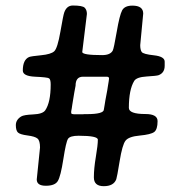

<svg xmlns="http://www.w3.org/2000/svg" viewBox="-20 -672 651 686"><path d="M361.3 -397.9H276.4Q250 -397.9 250 -365.7Q246.6 -348.6 245.4 -341.1Q244.1 -333.5 242.7 -324.7Q240.2 -309.1 238.3 -297.9Q236.3 -286.6 236.3 -284.2L234.4 -274.4V-268.1Q234.4 -263.7 247.1 -263.7H277.3L279.8 -264.2H289.6Q351.1 -264.2 351.1 -280.8Q354 -295.4 354 -297.9L356.4 -313Q361.8 -339.8 363.3 -349.9Q364.7 -359.9 366 -367.2Q367.2 -374.5 368.4 -381.8Q369.6 -389.2 369.6 -391.6Q369.6 -397.9 361.3 -397.9ZM491.7 -623.5 481 -510.7Q481 -494.1 486.3 -486.3Q491.7 -478.5 530 -474.4Q568.4 -470.2 568.4 -451.7V-437Q568.4 -411.6 546.4 -403.3Q540 -400.9 503.9 -398.7Q467.8 -396.5 459.5 -382.8Q440.4 -351.6 440.4 -286.6Q440.4 -264.6 499.5 -264.6Q543 -264.6 543 -239.3Q543 -209.5 531 -200.4Q519 -191.4 479.5 -187.7Q439.9 -184.1 428.5 -169.4Q417 -154.8 407.5 -96.2Q397.9 -37.6 395.5 -31.7Q386.2 -6.8 350.8 -6.8Q315.4 -6.8 315.4 -38.3Q315.4 -69.8 322.5 -111.8Q329.6 -153.8 329.6 -172.9Q329.6 -187 260.7 -187Q230 -187 222.9 -175.8Q215.8 -164.6 206.3 -103.3Q196.8 -42 186.5 -25.1Q176.3 -8.3 143.8 -8.3Q111.3 -8.3 111.3 -30.8L123 -145Q123 -169.4 114 -177Q105 -184.6 78.4 -188Q51.8 -191.4 44.2 -198.5Q36.6 -205.6 36.6 -224.9Q36.6 -244.1 55.7 -255.9Q64.9 -261.7 98.6 -263.2Q132.3 -264.6 141.6 -277.8Q161.1 -306.2 161.1 -370.1Q161.1 -388.2 155.3 -392.1Q149.4 -396 105.5 -397.9Q61.5 -399.9 61.5 -419.9Q61.5 -458.5 84 -468.3Q91.3 -471.2 126.7 -474.6Q162.1 -478 173.8 -488.8Q185.5 -499.5 195.8 -558.8Q206.1 -618.2 209.5 -627.4Q218.3 -652.3 240.2 -652.3Q274.4 -652.3 282.5 -644.5Q290.5 -636.7 290.5 -622.1L273.9 -486.3Q273.9 -475.1 345.2 -475.1Q374 -475.1 382.8 -491.2Q386.7 -498.5 397 -558.1Q407.2 -617.7 416.3 -634.8Q425.3 -651.9 453.1 -651.9Q491.7 -651.9 491.7 -623.5Z"/></svg>

Font: Averia Serif Libre
Style: Bold
Weight: 700
Version: Version 1.002